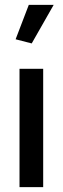

<svg xmlns="http://www.w3.org/2000/svg" viewBox="-20 -767 257 787"><path d="M157 0V-485H60V0ZM110 -589 200 -747H98L44 -606Z"/></svg>

Font: Catamaran Thin Medium
Style: Regular
Weight: 500
Version: Version 2.000